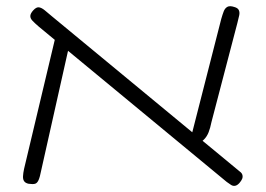

<svg xmlns="http://www.w3.org/2000/svg" viewBox="-20 -593 872 630"><path d="M766 7Q759 15 752 16.5Q745 18 738.5 14Q732 10 724 4L108 -505Q94 -517 86.5 -525Q79 -533 79.5 -541Q80 -549 89 -559Q99 -570 107.5 -569Q116 -568 126.5 -559.5Q137 -551 151 -539L767 -30Q774 -25 775.5 -18.5Q777 -12 774.5 -6Q772 0 766 7ZM74 10Q64 8 59.5 2Q55 -4 55.5 -14.5Q56 -25 59 -39L163 -476L209 -452L115 -33Q111 -12 106.5 -2Q102 8 95 10Q88 12 74 10ZM625 -117 603 -128 706 -531Q710 -545 714 -555.5Q718 -566 726 -570.5Q734 -575 749 -570Q760 -567 763.5 -560Q767 -553 765 -543Q763 -533 759 -518L674 -193Q670 -173 664.5 -159Q659 -145 649.5 -135.5Q640 -126 625 -117Z"/></svg>

Font: Fredoka Expanded Light
Style: Regular
Weight: 300
Width: 7
Designer: Ben Nathan
Foundry: Milena B. Brandão, Ben Nathan
Version: Version 2.001